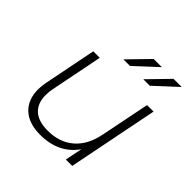

<svg xmlns="http://www.w3.org/2000/svg" viewBox="-188 -883 1045 1045"><g transform="rotate(45 334.5 -360.5)"><path d="M616 -522 512 0H463L483 -99Q410 4 269 4Q181 4 133.5 -40.5Q86 -85 86 -163Q86 -190 92 -220L152 -522H202L142 -220Q137 -198 137 -170Q137 -108 173.5 -74.5Q210 -41 282 -41Q372 -41 431 -91.5Q490 -142 509 -238L566 -522ZM414 -725H477L350 -607H299ZM567 -725H630L502 -607H452Z"/></g></svg>

Font: Idrija
Style: Italic
Weight: 300
Italic angle: -11.3°
Designer: Julieta Ulanovsky
Foundry: Julieta Ulanovsky
Version: Version 7.200